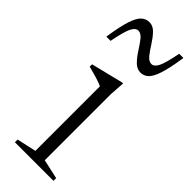

<svg xmlns="http://www.w3.org/2000/svg" viewBox="-236 -687 709 709"><g transform="rotate(45 118.5 -332.5)"><path d="M156.5 -436 152.5 -376V-31L229 -14V0H27.5V-14L103.5 -31V-368Q95 -372.5 71.8 -379.8Q48.5 -387 25.5 -392.5V-405L151 -436ZM247.5 -660Q238.5 -599.5 228 -567Q217.5 -534.5 204.2 -522Q191 -509.5 173.5 -509.5Q154.5 -509.5 139 -525.2Q123.5 -541 110.5 -561.8Q97.5 -582.5 85 -598.2Q72.5 -614 58.5 -614Q44.5 -614 34.2 -593.8Q24 -573.5 12.5 -514.5H-9.5Q-0.5 -575 10 -607.5Q20.5 -640 34 -652.5Q47.5 -665 65.5 -665Q84.5 -665 99.5 -649.2Q114.5 -633.5 127.5 -612.8Q140.5 -592 153 -576.2Q165.5 -560.5 179.5 -560.5Q193.5 -560.5 203.8 -580.8Q214 -601 225.5 -660Z"/></g></svg>

Font: Newsreader Text Light
Style: Regular
Weight: 300
Designer: Hugues Gentile
Foundry: Production Type
Version: Version 1.002